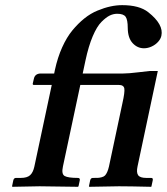

<svg xmlns="http://www.w3.org/2000/svg" viewBox="-20 -718 642 739"><path d="M437 -391.1H289.1L222.2 -77.1Q215.8 -47.9 229 -40.5Q242.2 -33.2 279.8 -33.2Q288.6 -33.2 287.1 -23.9L282.2 -1L279.8 1Q170.9 -1 132.3 -1L27.8 1L26.4 -1L31.2 -23.9Q33.2 -32.7 41 -33.2H60.1Q84.5 -33.2 95.9 -43.7Q107.4 -54.2 112.3 -77.1L179.2 -391.1H110.4Q105.5 -391.1 106 -396L110.4 -415Q114.7 -435.1 137.7 -435.1H188.5L191.4 -449.2Q201.7 -496.6 219.2 -535.6Q236.8 -574.7 258.8 -601.3Q280.8 -627.9 304.9 -647.2Q329.1 -666.5 355.2 -677.2Q381.3 -688 404.8 -693.1Q428.2 -698.2 450.2 -698.2Q516.6 -698.2 550.8 -670.9Q610.8 -623.5 601.1 -580.1Q598.6 -568.4 588.6 -557.1Q578.6 -545.9 564 -539.1Q549.3 -532.2 534.2 -532.2Q508.8 -532.2 490.5 -552Q472.2 -571.8 471.7 -609.9Q471.7 -642.1 463.4 -653.6Q455.1 -665 431.2 -665Q416.5 -665 402.3 -658.2Q388.2 -651.4 370.6 -633.8Q353 -616.2 336.9 -578.4Q320.8 -540.5 309.1 -485.8L298.3 -435.1H454.6Q474.6 -435.1 513.7 -439.9Q552.7 -444.8 556.6 -444.8H587.4L509.3 -77.1Q504.4 -54.2 511.7 -43.7Q519 -33.2 543 -33.2H562Q569.8 -33.2 567.9 -23.9L563 -1L562 1Q478.5 -1 438 -1L323.7 1L322.3 -1L327.1 -23.9Q329.1 -32.7 336.9 -33.2Q350.1 -33.2 356.7 -33.4Q363.3 -33.7 371.6 -35.9Q379.9 -38.1 384.3 -42.7Q388.7 -47.4 392.6 -55.9Q396.5 -64.5 399.4 -77.1L451.2 -320.8Q460.9 -363.8 458.5 -377.4Q456.1 -391.1 437 -391.1Z"/></svg>

Font: Linux Libertine Slanted
Style: Semibold Slanted
Weight: 600
Designer: Philipp H. Poll
Foundry: Philipp H. Poll
Version: Version 5.1.1